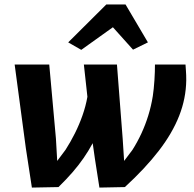

<svg xmlns="http://www.w3.org/2000/svg" viewBox="-20 -852 889 878"><path d="M247.4 3.5 125.8 5.8 98.3 -173.5 47 -557H205.2L235.8 -217.6L241.6 -116.1L279.7 -167Q302.8 -203 322.7 -242.7Q342.5 -282.3 357.3 -324.4Q372.1 -366.4 379.7 -409.3L363.5 -557H514.8L541 -217.6L547.6 -116.1L585.4 -166.2Q608 -201.7 626.4 -241.3Q644.8 -280.9 658.1 -323.9Q671.4 -366.8 678.8 -412.9Q683.5 -444.3 686.2 -484.9Q688.8 -525.5 688.6 -557H828.3Q828.5 -548.6 830.2 -529.2Q831.8 -509.9 831.7 -484.5Q830.5 -401.7 799.3 -322.3Q768.1 -242.8 706.2 -162.5Q644.4 -82.2 551 3.5L434.6 5.8L414.1 -125.4L403.9 -197.2Q384.4 -161.2 362.2 -129.1Q340 -97 312.1 -64.7Q284.2 -32.5 247.4 3.5ZM496.3 -727.4 351.6 -624 291.9 -658.2 466.3 -831.7H554L656.4 -658.2L588.3 -624.9Z"/></svg>

Font: Merriweather Sans Variable Regular
Style: Italic
Weight: 300
Italic angle: -8°
Designer: Eben Sorkin
Foundry: Eben Sorkin
Version: Version 2.001